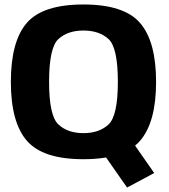

<svg xmlns="http://www.w3.org/2000/svg" viewBox="-20 -701 748 852"><path d="M543.9 131.2 664.2 66.8 538.6 -113.4 413.5 -55.4ZM350.2 5.5Q530.7 5.5 601.6 -76.4Q672.6 -158.3 672.6 -337.5Q672.6 -516.9 601.6 -599Q530.7 -681.1 350.2 -681.1Q169.6 -681.1 98.9 -599.3Q28.2 -517.4 28.2 -337.5Q28.2 -158.3 99.2 -76.4Q170.1 5.5 350.2 5.5ZM350.2 -110.2Q280.2 -110.2 239 -148.9Q197.8 -187.7 197.8 -337.5Q197.8 -489.5 239 -527.5Q280.2 -565.5 350.2 -565.5Q420.6 -565.5 461.8 -527.5Q503 -489.5 503 -337.5Q503 -187.7 461.8 -148.9Q420.6 -110.2 350.2 -110.2Z"/></svg>

Font: Anybody Thin
Style: Regular
Weight: 100
Designer: Tyler Finck
Foundry: Etcetera Type Company
Version: Version 1.114;gftools[0.9.25]